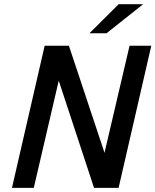

<svg xmlns="http://www.w3.org/2000/svg" viewBox="-20 -912 754 932"><path d="M38.1 0 196.8 -689.9H314.5L487.3 -170.4L608.9 -689.9H714.4L555.7 0H436.5L265.1 -520.5L144 0ZM414.1 -750.5 556.2 -891.6H674.8L497.1 -750.5Z"/></svg>

Font: Acari Sans SemiBold
Style: Italic
Weight: 600
Italic angle: -13°
Designer: Alfredo Marco Pradil and Stefan Peev
Foundry: Hanken Design Co.
Version: Version 1.045;January 11, 2019;FontCreator 11.5.0.2425 64-bi